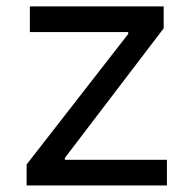

<svg xmlns="http://www.w3.org/2000/svg" viewBox="-20 -565 581 585"><path d="M61.1 -63.9 370.7 -461.6V-467.3H71V-545.5H478.7V-478.7L177.6 -83.8V-78.1H488.6V0H61.1Z"/></svg>

Font: Fast_Sans
Style: Regular
Weight: 400
Designer: Rasmus Andersson
Foundry: rsms
Version: Version 3.018;git-588b23468